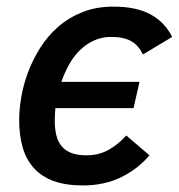

<svg xmlns="http://www.w3.org/2000/svg" viewBox="-20 -547 542 582"><path d="M433.1 -76.2Q397.9 -34.7 347.2 -9.8Q296.4 15.1 231 15.1Q179.2 15.1 142.6 1.7Q106 -11.7 82.8 -37.4Q59.6 -63 48.8 -99.9Q38.1 -136.7 38.1 -184.1Q38.1 -214.8 44.4 -252.2Q50.8 -289.6 64.9 -327.6Q79.1 -365.7 101.6 -401.6Q124 -437.5 155.8 -465.3Q187.5 -493.2 229.2 -510Q271 -526.9 324.2 -526.9Q392.1 -526.9 435.3 -503.9Q478.5 -481 502 -435.1L413.1 -381.8Q400.4 -409.2 377.9 -422.1Q355.5 -435.1 316.9 -435.1Q287.6 -435.1 263.9 -423.8Q240.2 -412.6 221.4 -394Q202.6 -375.5 189 -350.6Q175.3 -325.7 166 -298.8H402.8L384.8 -219.2H147.9Q147 -209.5 146.5 -199.7Q146 -189.9 146 -181.2Q146 -157.2 150.6 -137.7Q155.3 -118.2 166.3 -104.5Q177.2 -90.8 195.8 -83.5Q214.4 -76.2 242.2 -76.2Q278.3 -76.2 307.4 -91.8Q336.4 -107.4 362.8 -136.2Z"/></svg>

Font: Clear Sans Medium
Style: Italic
Weight: 500
Italic angle: -12°
Foundry: Intel Corporation
Version: Version 1.00